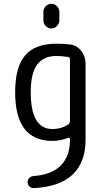

<svg xmlns="http://www.w3.org/2000/svg" viewBox="-20 -760 540 1009"><path d="M208 -698.2Q208 -714.8 220.7 -727.5Q233.4 -740.2 250 -740.2Q266.6 -740.2 279.3 -727.5Q292 -714.8 292 -698.2V-653.3Q292 -636.7 279.3 -623.5Q266.6 -610.4 250 -610.4Q233.4 -610.4 220.7 -623Q208 -635.7 208 -653.3ZM275.4 -465.8Q209 -465.8 175.3 -420.4Q141.6 -375 141.6 -275.4Q141.6 -82 254.9 -82Q303.7 -82 338.9 -106.4Q347.7 -112.3 347.7 -124V-448.2Q347.7 -459 335.9 -460.9Q303.7 -465.8 275.4 -465.8ZM254.9 -19.5Q59.6 -19.5 59.6 -275.4Q59.6 -408.2 112.3 -469.2Q165 -530.3 275.4 -530.3Q316.4 -530.3 346.7 -526.4Q383.8 -522.5 406.7 -492.7Q429.7 -462.9 429.7 -424.8V-25.4Q429.7 92.8 361.8 157.2Q293.9 221.7 158.2 228.5Q144.5 229.5 134.8 220.2Q125 210.9 125 197.8Q125 184.6 133.8 175.3Q142.6 166 157.2 165Q252 158.2 299.8 109.4Q347.7 60.5 347.7 -25.4V-29.3Q347.7 -39.1 336.9 -35.2Q295.9 -19.5 254.9 -19.5Z"/></svg>

Font: Rounded-X Mgen+ 1mn regular
Style: Regular
Weight: 400
Designer: [Source Han Sans]
Ryoko NISHIZUKA  (kana & ideographs); Paul D. Hunt (Latin, Greek & Cyrillic); Wenlong ZHANG  (bopomofo
Version: Version 1.059.20150602